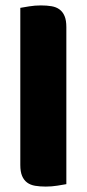

<svg xmlns="http://www.w3.org/2000/svg" viewBox="-20 -681 320 709"><path d="M225 -1Q214 1 192.5 4.5Q171 8 149 8Q127 8 109.5 5Q92 2 80 -7Q68 -16 61.5 -31.5Q55 -47 55 -72V-652Q66 -654 87.5 -657.5Q109 -661 131 -661Q153 -661 170.5 -658Q188 -655 200 -646Q212 -637 218.5 -621.5Q225 -606 225 -581Z"/></svg>

Font: Baloo Bhaina
Style: Regular
Weight: 400
Designer: Manish Minz, Shuchita Grover and Ek Type
Foundry: Ek Type
Version: Version 1.443;PS 1.000;hotconv 16.6.51;makeotf.lib2.5.65220;